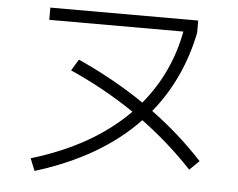

<svg xmlns="http://www.w3.org/2000/svg" viewBox="-51 -765 1040 840"><g transform="rotate(5 469.0 -345.0)"><path d="M534.2 -281.7Q401.9 -371.6 251 -438.5L281.2 -488.3Q442.9 -415 573.7 -325.2Q691.4 -466.8 725.6 -650.4H136.7V-704.1H786.1V-650.4Q744.6 -444.8 620.1 -292.5Q743.2 -202.6 845.7 -91.8L803.7 -50.8Q701.2 -159.7 580.6 -248.5Q414.6 -73.7 129.9 13.7L108.4 -40Q375.5 -120.1 534.2 -281.7Z"/></g></svg>

Font: Pretendard JP Light
Style: Regular
Weight: 300
Designer: Base glyphs from Inter by Rasmus Andersson; Hangeul glyphs from Noto Sans CJK(Source Han Sans) by Jang Soo-young and Kan
Foundry: Kil Hyung-jin
Version: Version 1.309